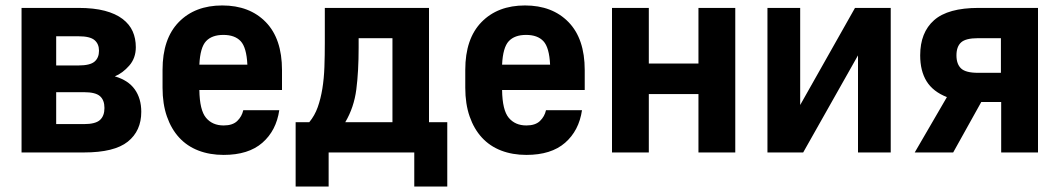

<svg xmlns="http://www.w3.org/2000/svg" viewBox="-20 -559 3885 704"><path d="M59 -530H268Q324 -530 364 -519.5Q404 -509 429.5 -489.5Q455 -470 466.5 -444Q478 -418 478 -386Q478 -346 454 -318.5Q430 -291 401 -279Q450 -265 474 -231.5Q498 -198 498 -149Q498 -79 448.5 -39.5Q399 0 288 0H59ZM288 -104Q330 -104 346.5 -119Q363 -134 363 -163Q363 -192 346.5 -206.5Q330 -221 288 -221H186V-104ZM268 -319Q310 -319 326.5 -333Q343 -347 343 -373Q343 -398 326.5 -412Q310 -426 268 -426H186V-319Z M800 9Q749 9 707.5 -7Q666 -23 637 -54.5Q608 -86 592 -132Q576 -178 576 -237V-303Q576 -417 635.5 -478Q695 -539 795 -539Q895 -539 954.5 -478Q1014 -417 1014 -302V-229H711Q712 -155 735.5 -127Q759 -99 800 -99Q833 -99 850 -115.5Q867 -132 872 -155H1004Q993 -80 942 -35.5Q891 9 800 9ZM799 -431Q757 -431 735.5 -408Q714 -385 711 -322H887Q884 -385 862.5 -408Q841 -431 799 -431Z M1064 -111H1114Q1134 -135 1145 -166Q1156 -197 1162 -234Q1168 -271 1169.5 -313.5Q1171 -356 1171 -402V-530H1553V-111H1620V125H1499V0H1185V125H1064ZM1419 -111V-419H1295V-385Q1295 -297 1286.5 -231Q1278 -165 1246 -111Z M1910 9Q1859 9 1817.5 -7Q1776 -23 1747 -54.5Q1718 -86 1702 -132Q1686 -178 1686 -237V-303Q1686 -417 1745.5 -478Q1805 -539 1905 -539Q2005 -539 2064.5 -478Q2124 -417 2124 -302V-229H1821Q1822 -155 1845.5 -127Q1869 -99 1910 -99Q1943 -99 1960 -115.5Q1977 -132 1982 -155H2114Q2103 -80 2052 -35.5Q2001 9 1910 9ZM1909 -431Q1867 -431 1845.5 -408Q1824 -385 1821 -322H1997Q1994 -385 1972.5 -408Q1951 -431 1909 -431Z M2224 -530H2359V-326H2541V-530H2676V0H2541V-214H2359V0H2224Z M2794 -530H2914V-174L3115 -530H3246V0H3126V-356L2925 0H2794Z M3452 -203Q3401 -223 3377.5 -261Q3354 -299 3354 -356Q3354 -440 3405 -485Q3456 -530 3568 -530H3786V0H3651V-185H3578L3475 0H3334ZM3650 -292V-419H3566Q3521 -419 3504 -403.5Q3487 -388 3487 -356Q3487 -324 3504 -308Q3521 -292 3566 -292Z"/></svg>

Font: Golos UI VF
Style: Regular
Weight: 400
Designer: A.Korolkova, Vitaly Kuzmin
Foundry: ParaType Ltd
Version: Version 2.000